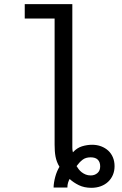

<svg xmlns="http://www.w3.org/2000/svg" viewBox="-20 -710 590 932"><path d="M331.1 -689.9V-7.8Q331.1 1 331.1 6.3Q331.1 11.7 331.5 15.6Q332 19.5 332.5 22.7Q333 25.9 334 29.3Q353.5 7.8 378.2 0.2Q402.8 -7.3 427.2 -7.3Q450.7 -7.3 470.7 0.2Q490.7 7.8 505.4 21.2Q520 34.7 528.1 54Q536.1 73.2 536.1 96.7Q536.1 120.1 527.8 139.4Q519.5 158.7 504.6 172.6Q489.7 186.5 469 194.1Q448.2 201.7 423.8 201.7Q389.2 201.7 363 189Q336.9 176.3 317.9 158.7Q314 165.5 310.5 176.3Q307.1 187 307.1 200.2H240.2Q240.2 189 242.4 175.3Q244.6 161.6 248.3 147.9Q252 134.3 257.3 121.8Q262.7 109.4 268.6 99.6Q261.2 87.4 256.6 75.2Q252 63 249.5 50Q247.1 37.1 246.1 22.9Q245.1 8.8 245.1 -7.8V-620.1H100.1V-689.9ZM351.6 96.2Q356 103.5 362.1 111.6Q368.2 119.6 376.7 126.2Q385.3 132.8 396 137.2Q406.7 141.6 420.4 141.6Q439.5 141.6 452.9 130.1Q466.3 118.7 466.3 97.7Q466.3 76.7 454.8 65.2Q443.4 53.7 419.9 53.7Q396 53.7 380.9 65.4Q365.7 77.1 351.6 96.2Z"/></svg>

Font: Code New Roman
Style: Regular
Weight: 400
Monospace: yes
Designer: Sam Radian
Foundry: Code New Roman
Version: Version 2.00 November 29, 2014